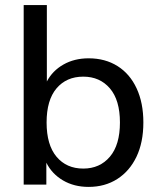

<svg xmlns="http://www.w3.org/2000/svg" viewBox="-20 -725 627 754"><path d="M328 9Q271 9 227.5 -16.5Q184 -42 162 -86V0H73V-705H164V-405Q186 -447 229 -471.5Q272 -496 328 -496Q393 -496 441.5 -465.5Q490 -435 516.5 -378Q543 -321 543 -244Q543 -166 516 -109.5Q489 -53 440.5 -22Q392 9 328 9ZM307 -63Q372 -63 411.5 -109.5Q451 -156 451 -244Q451 -332 411.5 -378Q372 -424 307 -424Q241 -424 202 -378Q163 -332 163 -244Q163 -156 202 -109.5Q241 -63 307 -63Z"/></svg>

Font: Nunito Sans Medium
Style: Regular
Weight: 500
Designer: Vernon Adams
Foundry: Vernon Adams
Version: Version 3.101; ttfautohint (v1.8.4.7-5d5b);gftools[0.9.27]